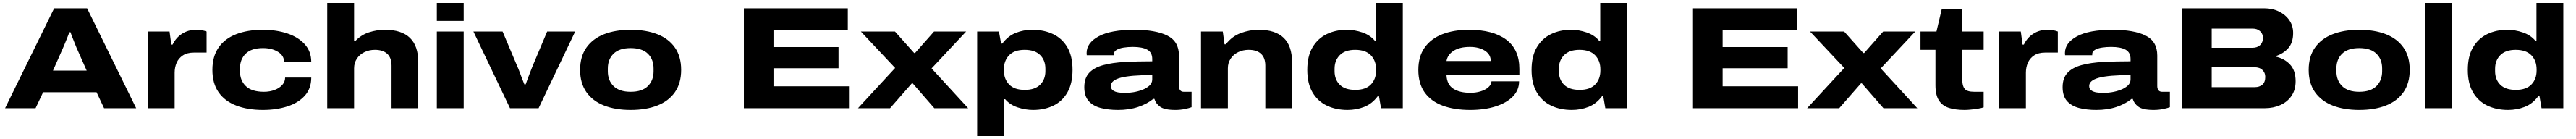

<svg xmlns="http://www.w3.org/2000/svg" viewBox="-20 -745 17742 957"><path d="M15 0 353 -688H580L918 0H697L645 -110H277L225 0ZM345 -259H577L515 -399Q509 -411 499 -436.5Q489 -462 479 -487Q469 -512 466 -523H458Q451 -505 441.5 -481Q432 -457 422.5 -434.5Q413 -412 407 -399Z M998 0V-528H1148L1160 -438H1169Q1192 -486 1234.5 -513Q1277 -540 1330 -540Q1372 -540 1403 -528V-383H1315Q1269 -383 1239.5 -363.5Q1210 -344 1196.5 -312.5Q1183 -281 1183 -244V0Z M1791 12Q1685 12 1606.5 -18.5Q1528 -49 1485.5 -110Q1443 -171 1443 -264Q1443 -356 1485.5 -417.5Q1528 -479 1606.5 -509.5Q1685 -540 1791 -540Q1883 -540 1958.5 -515Q2034 -490 2079 -440.5Q2124 -391 2124 -318H1937Q1937 -362 1895 -388Q1853 -414 1791 -414Q1712 -414 1672.5 -375.5Q1633 -337 1633 -274V-254Q1633 -191 1673.5 -152Q1714 -113 1798 -113Q1839 -113 1872.5 -126Q1906 -139 1925 -161Q1944 -183 1944 -211H2124Q2124 -135 2079 -85.5Q2034 -36 1958.5 -12Q1883 12 1791 12Z M2234 0V-725H2419V-461H2426Q2467 -505 2521.5 -522.5Q2576 -540 2631 -540Q2861 -540 2861 -318V0H2677V-293Q2677 -347 2647.5 -374.5Q2618 -402 2562 -402Q2523 -402 2490 -386Q2457 -370 2438 -341Q2419 -312 2419 -275V0Z M2989 -601V-725H3174V-601ZM2989 0V-528H3174V0Z M3493 0 3241 -528H3442L3543 -289Q3550 -274 3558.5 -251Q3567 -228 3576 -204.5Q3585 -181 3592 -164H3601Q3607 -182 3616 -206Q3625 -230 3634 -252.5Q3643 -275 3649 -291L3749 -528H3942L3690 0Z M4324 12Q4219 12 4141 -18.5Q4063 -49 4019.5 -110.5Q3976 -172 3976 -264Q3976 -356 4019.5 -417.5Q4063 -479 4141 -509.5Q4219 -540 4324 -540Q4430 -540 4508 -509.5Q4586 -479 4629 -417.5Q4672 -356 4672 -264Q4672 -172 4629 -110.5Q4586 -49 4508 -18.5Q4430 12 4324 12ZM4324 -113Q4403 -113 4442.5 -152Q4482 -191 4482 -254V-274Q4482 -337 4442.5 -375.5Q4403 -414 4324 -414Q4246 -414 4206.5 -375.5Q4167 -337 4167 -274V-254Q4167 -191 4206.5 -152Q4246 -113 4324 -113Z M5104 0V-688H5820V-537H5308V-421H5756V-275H5308V-151H5828V0Z M5890 0 6146 -277 5910 -528H6145L6277 -380H6283L6414 -528H6635L6397 -274L6649 0H6416L6267 -171H6261L6111 0Z M6711 192V-528H6861L6876 -445H6884Q6924 -498 6977.5 -519Q7031 -540 7091 -540Q7172 -540 7234.5 -510Q7297 -480 7332.5 -419Q7368 -358 7368 -264Q7368 -170 7332.5 -108.5Q7297 -47 7235.5 -17.5Q7174 12 7096 12Q7044 12 6990.5 -5.5Q6937 -23 6904 -62H6896V192ZM7039 -126Q7109 -126 7145 -162Q7181 -198 7181 -255V-272Q7181 -330 7145 -366Q7109 -402 7038 -402Q6967 -402 6931 -364.5Q6895 -327 6895 -267V-261Q6895 -201 6931 -163.5Q6967 -126 7039 -126Z M7681 12Q7615 12 7562.5 -1.5Q7510 -15 7479.5 -49Q7449 -83 7449 -145Q7449 -208 7483 -244Q7517 -280 7580 -297Q7643 -314 7728.5 -318.5Q7814 -323 7917 -323V-339Q7917 -384 7883 -403Q7849 -422 7783 -422Q7750 -422 7720.5 -417.5Q7691 -413 7672 -402Q7653 -391 7653 -373V-365H7466Q7465 -372 7465 -380Q7465 -450 7548 -495Q7631 -540 7793 -540Q7941 -540 8021 -500Q8101 -460 8101 -363V-152Q8101 -135 8109 -124Q8117 -113 8134 -113H8188V-7Q8173 -1 8142 5.5Q8111 12 8076 12Q8002 12 7971.5 -10Q7941 -32 7932 -64H7924Q7881 -29 7819.5 -8.5Q7758 12 7681 12ZM7733 -105Q7755 -105 7786.5 -110Q7818 -115 7847.5 -126Q7877 -137 7897 -155Q7917 -173 7917 -198V-228Q7768 -228 7700 -210Q7632 -192 7632 -153Q7632 -133 7646.5 -122.5Q7661 -112 7684.5 -108.5Q7708 -105 7733 -105Z M8253 0V-528H8403L8415 -440H8424Q8466 -495 8527 -517.5Q8588 -540 8650 -540Q8880 -540 8880 -318V0H8696V-293Q8696 -347 8666.5 -374.5Q8637 -402 8581 -402Q8542 -402 8509 -386Q8476 -370 8457 -341Q8438 -312 8438 -275V0Z M9262 12Q9182 12 9119.5 -18Q9057 -48 9021 -109Q8985 -170 8985 -264Q8985 -358 9021 -419Q9057 -480 9118.5 -510Q9180 -540 9258 -540Q9310 -540 9363.5 -522Q9417 -504 9450 -465H9458V-725H9643V0H9493L9479 -82H9470Q9431 -30 9377 -9Q9323 12 9262 12ZM9316 -126Q9387 -126 9423 -163Q9459 -200 9459 -260V-267Q9459 -327 9423 -364.5Q9387 -402 9315 -402Q9245 -402 9209 -365.5Q9173 -329 9173 -272V-255Q9173 -197 9209 -161.5Q9245 -126 9316 -126Z M10107 12Q9998 12 9918 -17.5Q9838 -47 9794 -108Q9750 -169 9750 -264Q9750 -356 9793.5 -417.5Q9837 -479 9915.5 -509.5Q9994 -540 10099 -540Q10264 -540 10355 -472.5Q10446 -405 10446 -270V-227H9944Q9947 -163 9990.5 -134.5Q10034 -106 10109 -106Q10145 -106 10177.5 -115.5Q10210 -125 10231 -143Q10252 -161 10254 -185H10444Q10444 -124 10400.5 -80Q10357 -36 10281 -12Q10205 12 10107 12ZM9944 -325H10249Q10249 -370 10208.5 -396Q10168 -422 10105 -422Q10034 -422 9992.5 -395Q9951 -368 9944 -325Z M10807 12Q10727 12 10664.5 -18Q10602 -48 10566 -109Q10530 -170 10530 -264Q10530 -358 10566 -419Q10602 -480 10663.5 -510Q10725 -540 10803 -540Q10855 -540 10908.5 -522Q10962 -504 10995 -465H11003V-725H11188V0H11038L11024 -82H11015Q10976 -30 10922 -9Q10868 12 10807 12ZM10861 -126Q10932 -126 10968 -163Q11004 -200 11004 -260V-267Q11004 -327 10968 -364.5Q10932 -402 10860 -402Q10790 -402 10754 -365.5Q10718 -329 10718 -272V-255Q10718 -197 10754 -161.5Q10790 -126 10861 -126Z M11642 0V-688H12358V-537H11846V-421H12294V-275H11846V-151H12366V0Z M12428 0 12684 -277 12448 -528H12683L12815 -380H12821L12952 -528H13173L12935 -274L13187 0H12954L12805 -171H12799L12649 0Z M13513 12Q13447 12 13402.5 -3Q13358 -18 13335 -55Q13312 -92 13312 -158V-402H13209V-528H13319L13356 -685H13497V-528H13644V-402H13497V-192Q13497 -154 13513 -133.5Q13529 -113 13579 -113H13644V-6Q13630 -1 13605.5 3Q13581 7 13555.5 9.5Q13530 12 13513 12Z M13750 0V-528H13900L13912 -438H13921Q13944 -486 13986.5 -513Q14029 -540 14082 -540Q14124 -540 14155 -528V-383H14067Q14021 -383 13991.5 -363.5Q13962 -344 13948.5 -312.5Q13935 -281 13935 -244V0Z M14420 12Q14354 12 14301.5 -1.5Q14249 -15 14218.5 -49Q14188 -83 14188 -145Q14188 -208 14222 -244Q14256 -280 14319 -297Q14382 -314 14467.5 -318.5Q14553 -323 14656 -323V-339Q14656 -384 14622 -403Q14588 -422 14522 -422Q14489 -422 14459.5 -417.5Q14430 -413 14411 -402Q14392 -391 14392 -373V-365H14205Q14204 -372 14204 -380Q14204 -450 14287 -495Q14370 -540 14532 -540Q14680 -540 14760 -500Q14840 -460 14840 -363V-152Q14840 -135 14848 -124Q14856 -113 14873 -113H14927V-7Q14912 -1 14881 5.5Q14850 12 14815 12Q14741 12 14710.5 -10Q14680 -32 14671 -64H14663Q14620 -29 14558.5 -8.5Q14497 12 14420 12ZM14472 -105Q14494 -105 14525.5 -110Q14557 -115 14586.5 -126Q14616 -137 14636 -155Q14656 -173 14656 -198V-228Q14507 -228 14439 -210Q14371 -192 14371 -153Q14371 -133 14385.5 -122.5Q14400 -112 14423.5 -108.5Q14447 -105 14472 -105Z M15012 0V-688H15577Q15633 -688 15678 -666Q15723 -644 15749.5 -606Q15776 -568 15776 -518Q15776 -450 15741 -412Q15706 -374 15656 -359V-355Q15714 -343 15753.5 -302Q15793 -261 15793 -186Q15793 -126 15764.5 -84.5Q15736 -43 15687.5 -21.5Q15639 0 15580 0ZM15215 -416H15495Q15529 -416 15548.5 -434.5Q15568 -453 15568 -484Q15568 -513 15548 -530.5Q15528 -548 15498 -548H15215ZM15215 -145H15512Q15544 -145 15564 -162Q15584 -179 15584 -216Q15584 -244 15564.5 -263Q15545 -282 15509 -282H15215Z M16231 12Q16126 12 16048 -18.5Q15970 -49 15926.5 -110.5Q15883 -172 15883 -264Q15883 -356 15926.5 -417.5Q15970 -479 16048 -509.5Q16126 -540 16231 -540Q16337 -540 16415 -509.5Q16493 -479 16536 -417.5Q16579 -356 16579 -264Q16579 -172 16536 -110.5Q16493 -49 16415 -18.5Q16337 12 16231 12ZM16231 -113Q16310 -113 16349.5 -152Q16389 -191 16389 -254V-274Q16389 -337 16349.5 -375.5Q16310 -414 16231 -414Q16153 -414 16113.5 -375.5Q16074 -337 16074 -274V-254Q16074 -191 16113.5 -152Q16153 -113 16231 -113Z M16687 0V-725H16872V0Z M17256 12Q17176 12 17113.5 -18Q17051 -48 17015 -109Q16979 -170 16979 -264Q16979 -358 17015 -419Q17051 -480 17112.5 -510Q17174 -540 17252 -540Q17304 -540 17357.5 -522Q17411 -504 17444 -465H17452V-725H17637V0H17487L17473 -82H17464Q17425 -30 17371 -9Q17317 12 17256 12ZM17310 -126Q17381 -126 17417 -163Q17453 -200 17453 -260V-267Q17453 -327 17417 -364.5Q17381 -402 17309 -402Q17239 -402 17203 -365.5Q17167 -329 17167 -272V-255Q17167 -197 17203 -161.5Q17239 -126 17310 -126Z"/></svg>

Font: Archivo Expanded ExtraBold
Style: Regular
Weight: 800
Width: 7
Designer: Hector Gatti
Foundry: Omnibus-Type
Version: Version 2.001; ttfautohint (v1.8.3)